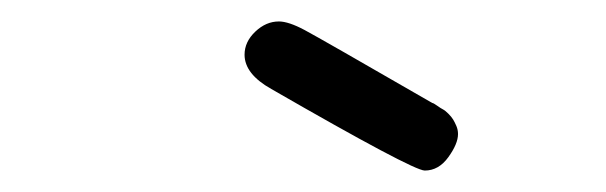

<svg xmlns="http://www.w3.org/2000/svg" viewBox="-20 -655 565 179"><path d="M208 -604Q208 -616 218 -625.5Q228 -635 240 -635Q249 -635 264 -627Q279 -619 383 -559Q384 -559 387.5 -556.5Q391 -554 393 -553Q395 -552 398 -549Q401 -546 402.5 -543.5Q404 -541 405.5 -537.5Q407 -534 407 -530Q407 -521 398 -508.5Q389 -496 376 -496Q365 -496 233 -572Q208 -586 208 -604Z"/></svg>

Font: CMU Typewriter Text
Style: LightOblique
Weight: 200
Italic angle: -9.46001°
Version: Version 0.7.0